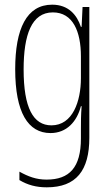

<svg xmlns="http://www.w3.org/2000/svg" viewBox="-20 -559 471 821"><path d="M203 -539C94 -539 45 -436 45 -263C45 -78 100 10 196 10C265 10 309 -39 326 -105H329C326 -65 326 -38 326 -8V33C326 157 277 209 179 209C135 209 101 196 63 175V211C98 232 135 242 180 242C306 242 362 170 362 30V-529H333L329 -444H326C309 -495 273 -539 203 -539ZM206 -506C292 -506 326 -424 326 -318V-225C326 -126 291 -23 200 -23C122 -23 81 -98 81 -262C81 -410 115 -506 206 -506Z"/></svg>

Font: Noto Sans Bengali ExtraCondensed ExtraLight
Style: Regular
Weight: 200
Width: 2
Designer: Joana Ranito - Universal Thirst; Jelle Bosma - Monotype Design Team
Foundry: Universal Thirst ehf.
Version: Version 3.000